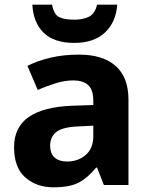

<svg xmlns="http://www.w3.org/2000/svg" viewBox="-20 -789 639 819"><path d="M317 -556Q419 -556 473.5 -507.5Q528 -459 528 -364V0H423L394 -74H390Q354 -30 315.5 -10Q277 10 208 10Q136 10 88 -32Q40 -74 40 -161Q40 -246 102 -289.5Q164 -333 287 -338L378 -341V-358Q378 -407 355.5 -426.5Q333 -446 294 -446Q257 -446 218 -434Q179 -422 141 -405L97 -508Q140 -530 195.5 -543Q251 -556 317 -556ZM321 -250Q249 -248 221.5 -227Q194 -206 194 -168Q194 -133 213.5 -116.5Q233 -100 266 -100Q313 -100 345.5 -128Q378 -156 378 -208V-253ZM480 -769Q475 -695 428 -650.5Q381 -606 297 -606Q210 -606 166 -649.5Q122 -693 118 -769H202Q210 -727 232.5 -716Q255 -705 298 -705Q333 -705 359 -717.5Q385 -730 394 -769Z"/></svg>

Font: Noto Sans Georgian Bold
Style: Regular
Weight: 700
Designer: Monotype Design Team, Akaki Razmadze
Foundry: Google LLC
Version: Version 2.005; ttfautohint (v1.8.4.7-5d5b)